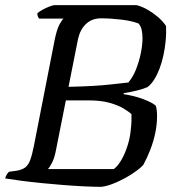

<svg xmlns="http://www.w3.org/2000/svg" viewBox="-30 -724 682 744"><path d="M362.5 0Q334.2 0 295.4 -1.9Q256.5 -3.8 213.5 -7.2Q170.5 -10.5 128.3 -14.8Q86.1 -19.1 50.1 -23.9Q14.1 -28.6 -10.1 -32.6Q-7.9 -40.6 -3.7 -47.6Q0.5 -54.5 4.5 -58.3L33.5 -62.3Q55.6 -66 67.8 -75.2Q80 -84.4 87.3 -104.6Q94.7 -124.8 101.5 -159.4L182.3 -571.6Q190.3 -610.3 200.5 -629.2Q210.6 -648 216.4 -652H121.4Q118.4 -656 116.5 -660.9Q114.6 -665.8 114.6 -672.4Q121.4 -678.9 134.6 -686.2Q147.9 -693.5 161.6 -698.7Q175.2 -704 181.2 -704H499.8Q521.7 -698.2 543 -685.8Q564.3 -673.4 582.7 -657.5Q601.2 -641.6 613.5 -623.2Q614 -608.8 613.8 -595.6Q613.6 -582.4 611.1 -557.7Q608.5 -534.4 603 -508.5Q597.5 -482.5 588.4 -458.6Q579.3 -434.7 567.6 -415.9Q555.9 -397.1 541.6 -386.5Q526.7 -379.8 502.2 -373.6Q477.8 -367.5 450.2 -363.2L448.5 -359.2Q492.5 -352.5 526.2 -339.5Q559.9 -326.5 573.6 -314.5Q575.9 -309 577.2 -297.9Q578.6 -286.8 578.6 -274.5Q578.6 -242 571.7 -208.7Q564.7 -175.5 552.5 -144.1Q540.4 -112.7 524.9 -84.4Q515.9 -74.4 497.1 -60.7Q478.3 -47 454.8 -34Q431.3 -21.1 407 -11.7Q382.6 -2.2 362.5 0ZM155.7 -68.8H411Q427.2 -81 441 -105.3Q454.8 -129.5 464.3 -159.7Q473.9 -189.8 476.5 -219.1Q479 -240.7 479.4 -252.6Q479.8 -264.4 479.5 -281.4Q469.6 -291 448.6 -303.7Q427.5 -316.3 394.2 -325.7Q360.8 -335 312.6 -335H225.2L185.6 -136Q180.6 -111.2 171.8 -93.8Q163 -76.4 155.7 -68.8ZM235.5 -387.5Q289.1 -388.8 329 -391Q368.9 -393.3 402.1 -397.1Q435.3 -400.9 467.2 -404.3Q484.6 -424.3 496.6 -454Q508.5 -483.8 515.4 -516.6Q522.2 -549.5 522.2 -575.4Q522.2 -595 518.6 -609.6Q515 -624.2 507 -632.9Q480.7 -643.2 439.1 -648.1Q397.4 -653 361.8 -653Q326.4 -653 303.4 -631.3Q280.4 -609.5 272.4 -573.1Z"/></svg>

Font: Texturina Medium
Style: Italic
Weight: 500
Italic angle: -11°
Designer: Guillermo Torres Carreño
Foundry: Omnibus-Type
Version: Version 1.002